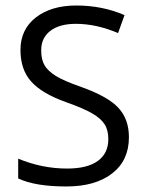

<svg xmlns="http://www.w3.org/2000/svg" viewBox="-20 -672 534 701"><path d="M412.6 -277.8Q450.7 -236.8 450.7 -170.9Q450.7 -85.9 389.2 -38.6Q328.1 8.8 222.2 8.8Q107.9 8.8 46.4 -20.5V-92.8Q133.3 -56.6 225.1 -56.6Q298.8 -56.6 337.2 -84.5Q375.5 -112.3 375.5 -164.1Q375.5 -197.3 361.8 -218.3Q348.6 -239.3 316.9 -257.8Q285.2 -276.4 221.7 -298.8Q132.3 -330.6 93.3 -375Q54.7 -418.5 54.7 -489.7Q54.7 -564 110.4 -607.9Q167 -651.9 258.3 -651.9Q354 -651.9 434.6 -616.7L411.1 -551.3Q331.5 -585 256.8 -585Q197.3 -585 163.8 -559.3Q130.4 -533.7 130.4 -488.8Q130.4 -454.6 142.6 -433.6Q154.3 -413.6 184.1 -394.5Q214.8 -376 273.9 -355.5Q375.5 -319.3 412.6 -277.8Z"/></svg>

Font: Khula Regular
Style: Regular
Weight: 400
Designer: Erin McLaughlin, Steve Matteson
Version: Version 1.000;PS 1.0;hotconv 1.0.72;makeotf.lib2.5.5900